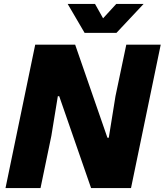

<svg xmlns="http://www.w3.org/2000/svg" viewBox="-20 -956 837 976"><path d="M159 -729H362L526 -256H533L567 -467L622 -729H797L646 0H443L281 -467H274L241 -265L186 0H8ZM324 -936H463L504 -863L571 -936H710L572 -789H410Z"/></svg>

Font: Mona Sans ExtraBold
Style: Italic
Weight: 800
Italic angle: -11.7°
Designer: Deni Anggara
Foundry: GitHub
Version: Version 2.000